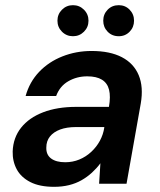

<svg xmlns="http://www.w3.org/2000/svg" viewBox="-20 -710 620 742"><path d="M189 12Q133 12 97 -6.5Q61 -25 44.5 -56Q28 -87 29 -125Q31 -178 61.5 -216.5Q92 -255 146.5 -276Q201 -297 275 -297H401Q408 -337 401.5 -363Q395 -389 374 -402Q353 -415 317 -415Q277 -415 244 -396Q211 -377 197 -339H79Q94 -393 131 -432Q168 -471 221 -492Q274 -513 334 -513Q405 -513 451 -489Q497 -465 516 -419.5Q535 -374 524 -310L469 0H363L368 -79Q354 -60 335.5 -43Q317 -26 295 -13.5Q273 -1 246.5 5.5Q220 12 189 12ZM232 -83Q261 -83 286.5 -93.5Q312 -104 332.5 -123Q353 -142 366 -166Q379 -190 383 -217V-219H274Q238 -219 212.5 -209.5Q187 -200 173 -182.5Q159 -165 159 -140Q158 -112 177.5 -97.5Q197 -83 232 -83ZM262 -570Q237 -570 219.5 -587.5Q202 -605 202 -630Q202 -655 219.5 -672.5Q237 -690 262 -690Q287 -690 304.5 -672.5Q322 -655 322 -630Q322 -605 304.5 -587.5Q287 -570 262 -570ZM439 -570Q413 -570 396 -587.5Q379 -605 379 -630Q379 -655 396 -672.5Q413 -690 439 -690Q464 -690 481 -672.5Q498 -655 498 -630Q498 -605 481 -587.5Q464 -570 439 -570Z"/></svg>

Font: DM Sans 17pt SemiBold
Style: Italic
Weight: 600
Italic angle: -10°
Version: Version 4.004;gftools[0.9.30]